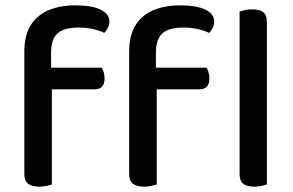

<svg xmlns="http://www.w3.org/2000/svg" viewBox="-20 -692 1094 718"><path d="M154 -358V-439H360Q364 -434 367.5 -423Q371 -412 371 -399Q371 -378 361.5 -368Q352 -358 334 -358ZM171 -494V-371H71V-499Q71 -560 95 -598Q119 -636 162 -654Q205 -672 262 -672Q323 -672 356 -656Q389 -640 389 -612Q389 -599 383.5 -588Q378 -577 370 -569Q352 -578 326.5 -583.5Q301 -589 275 -589Q219 -589 195 -567Q171 -545 171 -494ZM71 -410H174V-2Q167 0 154.5 3Q142 6 127 6Q99 6 85 -5Q71 -16 71 -41ZM546 -358V-439H752Q756 -434 759.5 -423Q763 -412 763 -399Q763 -378 753.5 -368Q744 -358 726 -358ZM563 -494V-371H463V-499Q463 -560 487 -598Q511 -636 554 -654Q597 -672 654 -672Q715 -672 748 -656Q781 -640 781 -612Q781 -599 775.5 -588Q770 -577 762 -569Q744 -578 718.5 -583.5Q693 -589 667 -589Q611 -589 587 -567Q563 -545 563 -494ZM463 -410H566V-2Q559 0 546.5 3Q534 6 519 6Q491 6 477 -5Q463 -16 463 -41ZM876 -264 978 -255V-2Q972 0 959 3Q946 6 931 6Q903 6 889.5 -5Q876 -16 876 -41ZM978 -204 876 -213V-649Q882 -651 895 -654Q908 -657 922 -657Q951 -657 964.5 -646.5Q978 -636 978 -610Z"/></svg>

Font: Baloo Bhaijaan 2 Medium
Style: Regular
Weight: 500
Designer: Sanskriti Dholi, Noopur Datye and Ek Type
Foundry: Ek Type
Version: Version 1.701